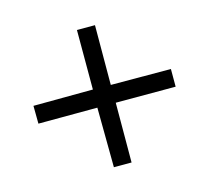

<svg xmlns="http://www.w3.org/2000/svg" viewBox="-95 -717 789 727"><g transform="rotate(30 300.0 -353.0)"><path d="M136 -138 86 -187 250 -353 85 -518 135 -568 300 -402 467 -568 516 -519 350 -353 515 -187 466 -138 299 -302Z"/></g></svg>

Font: Noto Sans Mono
Style: Regular
Weight: 400
Designer: Monotype Design Team
Foundry: Monotype Imaging Inc.
Version: Version 2.014